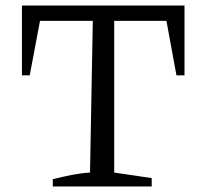

<svg xmlns="http://www.w3.org/2000/svg" viewBox="-20 -671 734 691"><path d="M644 -651V-400H615L579 -596H391V-50L526 -30V0H170V-26Q205 -35 238.5 -41.5Q272 -48 304 -50L314 -596H124L87 -400H59V-651Z"/></svg>

Font: Piazzolla 24pt
Style: Regular
Weight: 400
Designer: Juan Pablo del Peral
Foundry: Huerta Tipografica
Version: Version 2.005